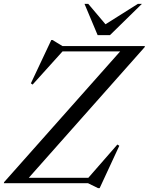

<svg xmlns="http://www.w3.org/2000/svg" viewBox="-46 -955 776 1001"><path d="M709.5 -715 708 -709 104 -28H414.5L566 -201.5L576 -195L473.5 26H465.5L412.5 0H-26L-24.5 -5.5L580.5 -687H280L124 -514L115 -520.5L221.5 -746.5H227.5L279.5 -715ZM694 -935 527.5 -772H463L394.5 -935H414L504 -828.5L673 -935Z"/></svg>

Font: Newsreader 72pt
Style: Italic
Weight: 400
Italic angle: -17°
Designer: Hugues Gentile
Foundry: Production Type
Version: Version 1.003; ttfautohint (v1.8.3)